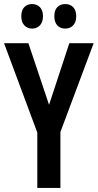

<svg xmlns="http://www.w3.org/2000/svg" viewBox="-20 -1020 482 947"><path d="M222 -503 322 -807H442L278 -369V-93H164V-366L0 -807H120ZM85 -940Q85 -970 100 -985Q115 -1000 138 -1000Q162 -1000 177 -984.5Q192 -969 192 -940Q192 -911 177 -895Q162 -879 138 -879Q115 -879 100 -895Q85 -911 85 -940ZM248 -940Q248 -970 263 -985Q278 -1000 302 -1000Q326 -1000 341 -984.5Q356 -969 356 -940Q356 -911 341 -895Q326 -879 302 -879Q277 -879 262.5 -895Q248 -911 248 -940Z"/></svg>

Font: Noto Sans Kannada UI ExtraCondensed SemiBold
Style: Regular
Weight: 600
Width: 2
Designer: Jelle Bosma - Monotype Design Team
Foundry: Monotype Imaging Inc.
Version: Version 2.005; ttfautohint (v1.8.4.7-5d5b)